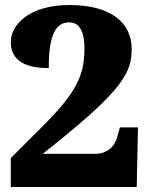

<svg xmlns="http://www.w3.org/2000/svg" viewBox="-20 -744 599 764"><path d="M23 0H524L529 -237H457L446 -197C433 -149 391 -132 364 -132H150L184 -159C469 -386 504 -456 504 -549C504 -653 422 -724 256 -724C97 -724 23 -646 23 -577C23 -494 95 -473 174 -473C174 -613 205 -655 256 -655C287 -655 316 -633 316 -550C316 -446 285 -377 153 -245L23 -115Z"/></svg>

Font: Noto Serif Malayalam Black
Style: Regular
Weight: 900
Designer: Indian type Foundry, Jelle Bosma, Monotype Design Team
Foundry: Monotype Imaging Inc.
Version: Version 2.104